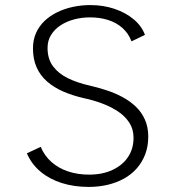

<svg xmlns="http://www.w3.org/2000/svg" viewBox="-20 -726 690 757"><path d="M329.5 11Q272.5 11 224 -4.2Q175.5 -19.5 140 -49Q104.5 -78.5 86 -121.5L140.5 -147Q155 -112 183 -87.2Q211 -62.5 248.8 -50Q286.5 -37.5 331.5 -37.5Q383.5 -37.5 423 -55.8Q462.5 -74 484.5 -106.5Q506.5 -139 506.5 -183Q506.5 -217 489.2 -243.2Q472 -269.5 443.2 -288Q414.5 -306.5 380.2 -319Q346 -331.5 312.5 -338.5Q266.5 -349 229.2 -365.2Q192 -381.5 165.2 -405Q138.5 -428.5 124.2 -460.8Q110 -493 110 -535.5Q110 -569 122.2 -596.2Q134.5 -623.5 156.2 -644Q178 -664.5 206.5 -678.2Q235 -692 268.2 -699Q301.5 -706 336 -706Q387.5 -706 431.8 -691Q476 -676 507.5 -649.5Q539 -623 551.5 -588.5L498.5 -563Q486.5 -594.5 463 -615.5Q439.5 -636.5 406.8 -647Q374 -657.5 334.5 -657.5Q303 -657.5 273.2 -649.8Q243.5 -642 219.8 -626.8Q196 -611.5 181.8 -589Q167.5 -566.5 167.5 -537Q167.5 -493.5 189.2 -464.5Q211 -435.5 248 -417.5Q285 -399.5 332 -389Q366.5 -381 400.2 -370Q434 -359 463.5 -343Q493 -327 515.8 -305.2Q538.5 -283.5 551.5 -254.2Q564.5 -225 564.5 -187.5Q564.5 -149 552.5 -117.5Q540.5 -86 519 -61.8Q497.5 -37.5 468.2 -21.5Q439 -5.5 403.8 2.8Q368.5 11 329.5 11Z"/></svg>

Font: Trispace Thin ExtraLight
Style: Regular
Weight: 250
Version: Version 1.210